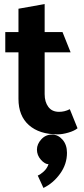

<svg xmlns="http://www.w3.org/2000/svg" viewBox="-20 -642 412 946"><path d="M362 -10Q346 3 316.5 11.5Q287 20 264 20Q174 20 122.5 -25.5Q71 -71 71 -155V-384H6V-484H71V-599L200 -622V-484H288L328 -384H200V-178Q200 -140 218 -115.5Q236 -91 271 -91Q284 -91 297 -94Q310 -97 324 -104ZM236 21Q266 21 288 46Q310 71 310 111Q310 167 276 214Q242 261 194 284L166 223Q179 218 195.5 203Q212 188 219 167Q201 167 181.5 145Q162 123 162 95Q162 68 183.5 44.5Q205 21 236 21Z"/></svg>

Font: Palanquin Dark
Style: Regular
Weight: 400
Designer: Pria Ravichandran
Version: Version 1.000